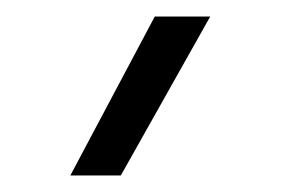

<svg xmlns="http://www.w3.org/2000/svg" viewBox="-20 -702 369 232"><path d="M167 -682H234L126 -490H65Z"/></svg>

Font: Goli Light
Style: Regular
Weight: 300
Designer: jaikishan Patel
Foundry: MagicType
Version: Version 1.000